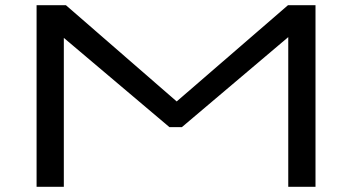

<svg xmlns="http://www.w3.org/2000/svg" viewBox="-20 -720 1358 740"><path d="M121 0V-700H234L661 -329L1090 -700H1196V0H1091V-577L681 -230H633L226 -574V0Z"/></svg>

Font: Georama ExtraExtended
Style: Regular
Weight: 400
Width: 8
Designer: Jean-Baptiste Levee
Foundry: Production Type
Version: Version 1.000